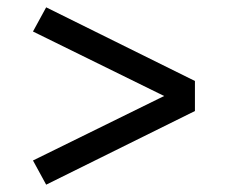

<svg xmlns="http://www.w3.org/2000/svg" viewBox="-20 -602 640 524"><path d="M106 -98 70 -164 428 -340 70 -516 106 -582 512 -381V-299Z"/></svg>

Font: Zed Sans Extended
Style: Regular
Weight: 400
Width: 7
Designer: Belleve Invis
Foundry: Belleve Invis
Version: Version 1.0.0; ttfautohint (v1.8.4)